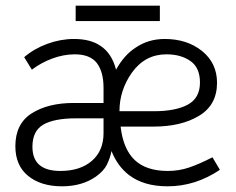

<svg xmlns="http://www.w3.org/2000/svg" viewBox="-20 -645 831 675"><path d="M34 -131Q34 -210 91.5 -246.5Q149 -283 239 -283H344V-336Q344 -393 320 -424Q296 -454 243 -454Q204 -454 164.5 -439.5Q125 -425 92 -400L65 -444Q100 -474 146.5 -491Q193 -508 240 -508Q298 -508 333 -484Q373 -458 388 -400Q416 -451 456 -477Q501 -508 559 -508Q638 -508 690.5 -465.5Q743 -423 743 -354Q743 -276 680 -238Q617 -200 521 -200H404Q413 -121 453.5 -82.5Q494 -44 570 -44Q609 -44 644.5 -56Q680 -68 727 -92L753 -48Q667 10 569 10Q485 10 433 -30Q393 -61 372 -114Q367 -89 356 -66.5Q345 -44 317 -24Q268 10 198 10Q124 10 79 -26.5Q34 -63 34 -131ZM683 -355Q683 -407 649.5 -430.5Q616 -454 565 -454Q490 -454 444 -390Q400 -328 400 -254H521Q597 -254 640 -277Q683 -300 683 -355ZM344 -177V-229H247Q171 -229 132.5 -207Q94 -185 94 -129Q94 -44 192 -44Q262 -44 303 -79.5Q344 -115 344 -177ZM246 -625H542V-571H246Z"/></svg>

Font: Bellota Text
Style: Regular
Weight: 400
Designer: Kemie Guaida
Foundry: Kemie Guaida
Version: Version 4.001